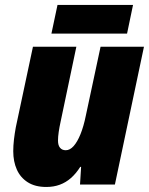

<svg xmlns="http://www.w3.org/2000/svg" viewBox="-20 -741 598 771"><path d="M166 9.8Q121.1 9.8 91.6 -9Q62 -27.8 47.6 -60.1Q33.2 -92.3 33.2 -133.8Q33.2 -156.2 36.1 -181.2Q39.1 -206.1 43.5 -230L112.3 -553.2H286.6L222.7 -249Q218.8 -231.4 215.8 -211.4Q212.9 -191.4 212.9 -176.3Q212.9 -157.2 221.2 -147.5Q229.5 -137.7 244.1 -137.7Q260.7 -137.7 275.6 -154.3Q290.5 -170.9 303.2 -202.1Q315.9 -233.4 324.7 -276.9L383.8 -553.2H558.1L441.4 0H301.3L305.7 -70.8H302.2Q285.2 -43.9 264.9 -26.1Q244.6 -8.3 220.2 0.7Q195.8 9.8 166 9.8ZM186.5 -606 210.9 -721.2H514.2L490.2 -606Z"/></svg>

Font: Open Sans SemiCondensed ExtraBold
Style: Italic
Weight: 800
Width: 4
Italic angle: -12°
Designer: Monotype Design Team
Foundry: Monotype Imaging Inc.
Version: Version 3.003